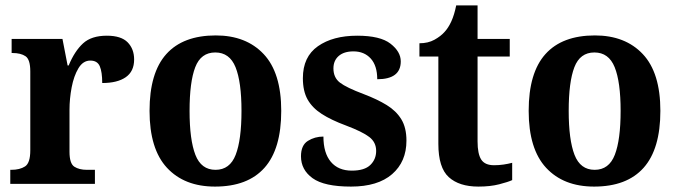

<svg xmlns="http://www.w3.org/2000/svg" viewBox="-20 -680 2505 710"><path d="M18 0V-52H22Q53 -52 72.5 -64.5Q92 -77 92 -124V-416Q92 -460 74.5 -472Q57 -484 26 -484H23V-536H211L230 -438H234Q256 -491 287 -519.5Q318 -548 375 -548Q428 -548 452 -523.5Q476 -499 476 -460Q476 -416 445 -394.5Q414 -373 358 -373Q358 -414 349 -435Q340 -456 314 -456Q287 -456 270 -427.5Q253 -399 245 -357Q237 -315 237 -274V-119Q237 -75 255 -63.5Q273 -52 301 -52H331V0Z M775 10Q662 10 597.5 -59.5Q533 -129 533 -270Q533 -411 595 -480Q657 -549 778 -549Q890 -549 955 -480Q1020 -411 1020 -270Q1020 -129 958 -59.5Q896 10 775 10ZM777 -52Q830 -52 851.5 -107.5Q873 -163 873 -270Q873 -377 851 -431.5Q829 -486 776 -486Q723 -486 702 -431.5Q681 -377 681 -270Q681 -163 702.5 -107.5Q724 -52 777 -52Z M1278 10Q1179 10 1136 -21Q1093 -52 1093 -102Q1093 -143 1118.5 -159Q1144 -175 1176 -175Q1176 -114 1203.5 -81.5Q1231 -49 1281 -49Q1328 -49 1349.5 -70Q1371 -91 1371 -122Q1371 -154 1345.5 -173.5Q1320 -193 1259 -216Q1205 -236 1170 -258.5Q1135 -281 1117.5 -312Q1100 -343 1100 -391Q1100 -470 1155.5 -509Q1211 -548 1301 -548Q1386 -548 1424 -518.5Q1462 -489 1462 -453Q1462 -387 1375 -387Q1375 -437 1351 -463.5Q1327 -490 1287 -490Q1252 -490 1232.5 -473Q1213 -456 1213 -427Q1213 -393 1237 -374.5Q1261 -356 1325 -332Q1375 -313 1410 -291.5Q1445 -270 1464 -239Q1483 -208 1483 -160Q1483 -82 1430 -36Q1377 10 1278 10Z M1749 10Q1678 10 1639.5 -25Q1601 -60 1601 -148V-471H1531V-520Q1563 -520 1586.5 -533Q1610 -546 1624 -562Q1638 -577 1649 -601Q1660 -625 1667 -660H1746V-536H1865V-471H1746V-157Q1746 -111 1759.5 -90Q1773 -69 1807 -69Q1825 -69 1842 -71.5Q1859 -74 1874 -78V-14Q1859 -7 1826 1.5Q1793 10 1749 10Z M2177 10Q2064 10 1999.5 -59.5Q1935 -129 1935 -270Q1935 -411 1997 -480Q2059 -549 2180 -549Q2292 -549 2357 -480Q2422 -411 2422 -270Q2422 -129 2360 -59.5Q2298 10 2177 10ZM2179 -52Q2232 -52 2253.5 -107.5Q2275 -163 2275 -270Q2275 -377 2253 -431.5Q2231 -486 2178 -486Q2125 -486 2104 -431.5Q2083 -377 2083 -270Q2083 -163 2104.5 -107.5Q2126 -52 2179 -52Z"/></svg>

Font: Noto Serif Lao SemiCondensed
Style: Bold
Weight: 700
Width: 4
Designer: Monotype Design Team
Foundry: Monotype Imaging Inc.
Version: Version 2.003; ttfautohint (v1.8.4.7-5d5b)